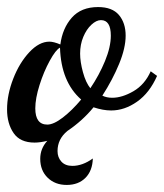

<svg xmlns="http://www.w3.org/2000/svg" viewBox="-32 -372 465 544"><path d="M413 -157Q392 -109 356.5 -84Q321 -59 283 -59Q260 -59 233 -68Q202 -30 159 -1Q131 22 131 56Q131 74 142 86Q153 98 173 98Q202 98 231 77Q230 112 210 132Q190 152 157 152Q124 152 103 131.5Q82 111 82 78Q82 49 102 27Q82 32 66 32Q25 32 6.5 5Q-12 -22 -12 -62Q-12 -104 5.5 -149Q23 -194 51 -224Q79 -254 108 -254Q120 -254 139 -246Q145 -292 171.5 -322Q198 -352 246 -352Q286 -352 305 -329.5Q324 -307 324 -271Q324 -236 305.5 -191Q287 -146 258 -101Q270 -95 286 -95Q314 -95 346 -113.5Q378 -132 395 -170ZM282 -271Q282 -315 254 -315Q241 -315 227 -302Q213 -289 204 -267.5Q195 -246 195 -220Q195 -197 203 -167.5Q211 -138 224 -122Q249 -159 265.5 -199Q282 -239 282 -271ZM198 -90Q141 -140 138 -237Q126 -231 109 -200Q92 -169 80 -131Q68 -93 68 -65Q68 -19 102 -19Q120 -19 146 -39Q172 -59 198 -90Z"/></svg>

Font: Dancing Script
Style: Bold
Weight: 700
Designer: Pablo Impallari
Foundry: Pablo Impallari
Version: Version 2.000